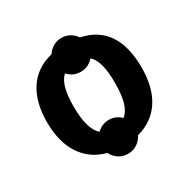

<svg xmlns="http://www.w3.org/2000/svg" viewBox="-143 -707 887 896"><g transform="rotate(-30 300.0 -259.5)"><path d="M555.2 -264.6Q555.2 -158.2 511 -90.3Q466.8 -22.5 382.3 0Q371.1 23.4 349.1 37.8Q327.1 52.2 299.8 52.2Q272 52.2 250.2 37.8Q228.5 23.4 217.3 0Q134.8 -21 89.8 -89.4Q44.9 -157.7 44.9 -264.6Q44.9 -372.1 89.6 -439.9Q134.3 -507.8 222.2 -529.3Q234.4 -548.8 254.6 -560.5Q274.9 -572.3 299.8 -572.3Q323.7 -572.3 343.8 -560.8Q363.8 -549.3 376 -530.8Q555.2 -493.7 555.2 -264.6ZM411.6 -264.6Q411.6 -325.2 401.6 -363.5Q391.6 -401.9 369.6 -421.9Q341.8 -389.6 299.8 -389.6Q258.8 -389.6 231.4 -420.4Q209 -399.9 199 -361.8Q189 -323.7 189 -264.6Q189 -142.1 235.4 -103.5Q262.2 -130.4 299.8 -130.4Q336.9 -130.4 363.8 -103.5Q388.7 -123 400.1 -162.4Q411.6 -201.7 411.6 -264.6Z"/></g></svg>

Font: Liberation Mono
Style: Bold
Weight: 700
Monospace: yes
Designer: Steve Matteson
Foundry: Ascender Corporation
Version: Version 2.1.5